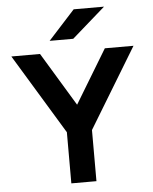

<svg xmlns="http://www.w3.org/2000/svg" viewBox="-60 -971 813 1021"><g transform="rotate(-5 346.0 -460.5)"><path d="M230 -765H356L534 -921H372ZM279 0H413V-273L672 -700H519L346 -414L173 -700H20L279 -273Z"/></g></svg>

Font: Overpass ExtraBold
Style: Regular
Weight: 800
Designer: Delve Withrington, Thomas Jockin
Foundry: Delve Fonts
Version: Version 3.000;DELV;Overpass